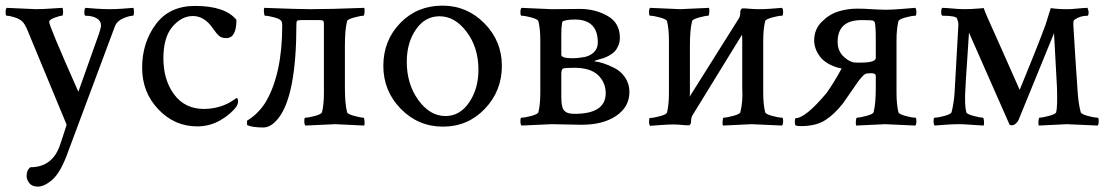

<svg xmlns="http://www.w3.org/2000/svg" viewBox="-23 -447 3984 688"><path d="M85.9 152.3Q167 152.3 193.4 68.4Q198.2 53.7 205.1 33.2Q211.9 12.7 215.8 0L76.2 -336.9Q66.4 -361.3 56.6 -370.1Q47.9 -378.9 29.8 -384.8Q11.7 -390.6 1 -390.6Q-2.9 -390.6 -2.9 -403.3Q-2.9 -415 1 -418.9Q101.6 -414.1 106.4 -414.1Q123 -414.1 137.2 -415Q151.4 -416 169.4 -417Q187.5 -418 201.2 -418.9Q203.1 -413.1 203.1 -404.3Q203.1 -390.6 199.2 -390.6Q191.4 -390.6 173.3 -383.8Q155.3 -377 153.3 -370.1V-368.2Q153.3 -353.5 257.8 -118.2L332 -327.1Q338.9 -347.7 338.9 -356.4Q338.9 -372.1 323.7 -381.3Q308.6 -390.6 283.2 -390.6Q279.3 -390.6 279.3 -403.3Q279.3 -415 283.2 -418.9Q295.9 -418 321.8 -416Q347.7 -414.1 370.1 -414.1Q391.6 -414.1 417 -416Q442.4 -418 455.1 -418.9Q457 -413.1 457 -404.3Q457 -390.6 453.1 -390.6Q440.4 -390.6 418.5 -381.3Q396.5 -372.1 388.7 -352.5L214.8 113.3Q191.4 173.8 163.6 197.8Q135.7 221.7 112.3 221.7Q91.8 221.7 82 209Q72.3 196.3 72.3 183.6Q72.3 162.1 85.9 152.3Z M675.8 -425.8Q783.2 -425.8 824.2 -376Q824.2 -310.5 788.1 -310.5Q771.5 -310.5 762.7 -317.9Q753.9 -325.2 740.2 -344.7Q710 -389.6 668 -389.6Q627.9 -389.6 595.2 -351.6Q562.5 -313.5 562.5 -238.3Q562.5 -160.2 601.1 -108.4Q639.6 -56.6 708 -56.6Q728.5 -56.6 747.1 -60.5Q765.6 -64.5 778.8 -69.8Q792 -75.2 801.3 -80.6Q810.5 -85.9 817.4 -90.8L824.2 -95.7Q830.1 -95.7 830.1 -83Q830.1 -75.2 824.2 -65.4Q804.7 -38.1 766.6 -16.1Q728.5 5.9 683.6 5.9Q602.5 5.9 544.4 -55.2Q486.3 -116.2 486.3 -204.1Q486.3 -293.9 535.2 -359.9Q584 -425.8 675.8 -425.8Z M1090.8 -414.1Q1160.2 -414.1 1282.2 -418.9Q1284.2 -414.1 1283.2 -402.3Q1282.2 -390.6 1279.3 -390.6Q1269.5 -390.6 1246.1 -384.3Q1222.7 -377.9 1220.7 -371.1Q1212.9 -340.8 1212.9 -284.2V-131.8Q1212.9 -75.2 1220.7 -44.9Q1222.7 -38.1 1246.1 -31.7Q1269.5 -25.4 1279.3 -25.4Q1282.2 -25.4 1283.2 -13.7Q1284.2 -2 1282.2 2.9Q1184.6 -2 1177.7 -2Q1171.9 -2 1071.3 2.9Q1067.4 -1 1067.4 -13.2Q1067.4 -25.4 1071.3 -25.4Q1083 -25.4 1106 -31.7Q1128.9 -38.1 1130.9 -44.9Q1137.7 -73.2 1137.7 -113.3V-361.3Q1137.7 -370.1 1134.8 -372.6Q1131.8 -375 1120.1 -375H1056.6Q1044.9 -375 1042 -372.6Q1039.1 -370.1 1039.1 -361.3Q1039.1 -105.5 974.6 -23.4Q948.2 9.8 920.9 9.8Q879.9 9.8 862.3 1V-14.6Q904.3 -40 930.7 -84Q988.3 -184.6 988.3 -355.5Q988.3 -366.2 985.4 -371.1Q981.4 -378.9 959.5 -384.8Q937.5 -390.6 926.8 -390.6Q923.8 -390.6 922.9 -402.3Q921.9 -414.1 923.8 -418.9Q1045.9 -414.1 1090.8 -414.1Z M1551.8 -388.7Q1500 -388.7 1467.3 -341.3Q1434.6 -293.9 1434.6 -225.6Q1434.6 -145.5 1476.1 -88.4Q1517.6 -31.2 1573.2 -31.2Q1625 -31.2 1658.2 -80.1Q1691.4 -128.9 1691.4 -197.3Q1691.4 -276.4 1649.4 -332.5Q1607.4 -388.7 1551.8 -388.7ZM1562.5 -426.8Q1650.4 -426.8 1712.9 -363.3Q1775.4 -299.8 1775.4 -210.9Q1775.4 -121.1 1714.4 -57.1Q1653.3 6.8 1564.5 6.8Q1475.6 6.8 1413.1 -57.1Q1350.6 -121.1 1350.6 -210.9Q1350.6 -301.8 1411.1 -364.3Q1471.7 -426.8 1562.5 -426.8Z M2035.2 -204.1Q2001 -204.1 1994.1 -201.2Q1988.3 -197.3 1988.3 -181.6V-99.6Q1988.3 -55.7 2002 -47.9Q2010.7 -39.1 2036.1 -39.1Q2147.5 -39.1 2147.5 -113.3Q2147.5 -151.4 2120.1 -177.7Q2092.8 -204.1 2035.2 -204.1ZM2037.1 -377Q2007.8 -377 1995.1 -371.1Q1992.2 -370.1 1991.2 -366.2Q1988.3 -349.6 1988.3 -320.3V-251Q1988.3 -238.3 2028.3 -238.3Q2044.9 -238.3 2061.5 -241.2Q2085.9 -243.2 2102.5 -257.3Q2119.1 -271.5 2119.1 -294.9Q2119.1 -377 2037.1 -377ZM1913.1 -113.3V-302.7Q1913.1 -342.8 1906.2 -371.1Q1904.3 -377.9 1881.3 -384.3Q1858.4 -390.6 1845.7 -390.6Q1841.8 -390.6 1841.8 -402.8Q1841.8 -415 1845.7 -418.9Q1948.2 -414.1 1953.1 -414.1Q1987.3 -414.1 2012.7 -414.6Q2038.1 -415 2055.7 -415Q2109.4 -415 2153.8 -390.1Q2198.2 -365.2 2198.2 -311.5Q2198.2 -295.9 2192.4 -282.7Q2186.5 -269.5 2178.7 -261.7Q2170.9 -253.9 2159.2 -247.6Q2147.5 -241.2 2139.6 -238.8Q2131.8 -236.3 2121.1 -233.4L2111.3 -230.5Q2106.4 -228.5 2106.4 -227.5Q2121.1 -225.6 2138.7 -220.2Q2156.2 -214.8 2179.2 -203.1Q2202.1 -191.4 2217.3 -168.9Q2232.4 -146.5 2232.4 -117.2Q2232.4 -63.5 2184.1 -31.2Q2135.7 1 2056.6 0L1953.1 -2Q1948.2 -2 1845.7 2.9Q1841.8 -1 1841.8 -13.2Q1841.8 -25.4 1845.7 -25.4Q1858.4 -25.4 1881.3 -31.7Q1904.3 -38.1 1906.2 -44.9Q1913.1 -73.2 1913.1 -113.3Z M2448.2 -100.6 2625 -381.8Q2629.9 -388.7 2629.9 -407.2Q2629.9 -411.1 2635.7 -417Q2650.4 -417 2658.2 -416Q2679.7 -414.1 2697.3 -414.1Q2719.7 -414.1 2742.2 -416Q2764.6 -418 2779.3 -418.9Q2783.2 -415 2783.2 -402.8Q2783.2 -390.6 2779.3 -390.6Q2766.6 -390.6 2743.7 -384.3Q2720.7 -377.9 2718.8 -371.1Q2711.9 -342.8 2711.9 -302.7V-113.3Q2711.9 -73.2 2718.8 -44.9Q2720.7 -38.1 2743.7 -31.7Q2766.6 -25.4 2779.3 -25.4Q2783.2 -25.4 2783.2 -13.2Q2783.2 -1 2779.3 2.9Q2679.7 -2 2670.9 -2Q2665 -2 2567.4 2.9Q2565.4 -2 2566.4 -13.7Q2567.4 -25.4 2570.3 -25.4Q2580.1 -25.4 2604 -31.7Q2627.9 -38.1 2629.9 -44.9Q2639.6 -83 2636.7 -131.8V-306.6Q2636.7 -316.4 2635.7 -322.3L2458 -33.2Q2453.1 -25.4 2453.1 -7.8Q2453.1 -3.9 2447.3 2Q2432.6 2 2424.8 1Q2403.3 -1 2392.6 -1Q2370.1 -1 2345.2 1Q2320.3 2.9 2306.6 3.9Q2302.7 0 2302.7 -12.2Q2302.7 -24.4 2306.6 -24.4Q2319.3 -24.4 2342.3 -30.8Q2365.2 -37.1 2367.2 -43.9Q2374 -72.3 2374 -112.3V-302.7Q2374 -342.8 2367.2 -371.1Q2365.2 -377.9 2342.3 -384.3Q2319.3 -390.6 2306.6 -390.6Q2302.7 -390.6 2302.7 -402.8Q2302.7 -415 2306.6 -418.9Q2406.2 -414.1 2414.1 -414.1Q2419.9 -414.1 2517.6 -418.9Q2519.5 -414.1 2518.6 -402.3Q2517.6 -390.6 2514.6 -390.6Q2504.9 -390.6 2481.9 -384.3Q2459 -377.9 2457 -371.1Q2449.2 -340.8 2449.2 -284.2V-116.2Q2449.2 -106.4 2448.2 -100.6Z M3064.5 -375Q2978.5 -375 2978.5 -296.9Q2978.5 -263.7 3001 -243.2Q3023.4 -222.7 3044.9 -222.7H3061.5Q3115.2 -222.7 3115.2 -239.3V-310.5Q3115.2 -353.5 3111.3 -368.2L3105.5 -373H3106.4Q3097.7 -375 3064.5 -375ZM3079.1 -182.6Q3066.4 -177.7 3038.1 -134.8Q3002.9 -84 2998 -77.1Q2966.8 -37.1 2933.6 -16.1Q2900.4 4.9 2846.7 4.9Q2834 4.9 2827.1 2Q2825.2 -2.9 2825.2 -10.7Q2825.2 -17.6 2827.1 -23.4Q2863.3 -23.4 2938.5 -113.3Q2963.9 -148.4 2993.2 -202.1Q2992.2 -201.2 2980.5 -204.1Q2934.6 -217.8 2914.6 -245.1Q2894.5 -272.5 2894.5 -302.7Q2894.5 -341.8 2921.9 -369.1Q2949.2 -396.5 2981.9 -406.2Q3014.6 -416 3047.9 -416Q3074.2 -416 3101.6 -414.1Q3130.9 -412.1 3152.3 -412.1Q3174.8 -412.1 3208.5 -415Q3242.2 -418 3256.8 -418.9Q3260.7 -415 3260.7 -402.8Q3260.7 -390.6 3256.8 -390.6Q3244.1 -390.6 3221.2 -384.3Q3198.2 -377.9 3196.3 -371.1Q3189.5 -342.8 3189.5 -302.7V-113.3Q3189.5 -73.2 3196.3 -44.9Q3198.2 -38.1 3221.2 -31.7Q3244.1 -25.4 3256.8 -25.4Q3260.7 -25.4 3260.7 -13.2Q3260.7 -1 3256.8 2.9Q3156.2 -2 3148.4 -2Q3142.6 -2 3044.9 2.9Q3043 -2 3043.9 -13.7Q3044.9 -25.4 3047.9 -25.4Q3057.6 -25.4 3081.5 -31.7Q3105.5 -38.1 3107.4 -44.9Q3115.2 -75.2 3115.2 -131.8V-174.8Q3115.2 -184.6 3099.6 -184.6Q3085 -184.6 3079.1 -182.6Z M3753.9 -328.1 3627 -17.6Q3625 -11.7 3617.7 -4.9Q3610.4 2 3602.5 2Q3598.6 2 3594.7 0L3449.2 -330.1Q3447.3 -294.9 3442.4 -226.1Q3437.5 -157.2 3436.5 -131.8Q3432.6 -70.3 3439.5 -44.9Q3441.4 -38.1 3465.3 -31.7Q3489.3 -25.4 3499 -25.4Q3502 -25.4 3502.9 -13.7Q3503.9 -2 3502 2.9Q3487.3 2 3470.7 1Q3454.1 0 3440.9 -1Q3427.7 -2 3411.1 -2Q3388.7 -2 3364.3 0Q3339.8 2 3326.2 2.9Q3322.3 -1 3322.3 -13.2Q3322.3 -25.4 3326.2 -25.4Q3338.9 -25.4 3361.8 -31.7Q3384.8 -38.1 3386.7 -44.9Q3394.5 -74.2 3397.5 -113.3L3411.1 -356.4Q3412.1 -365.2 3406.2 -380.9Q3402.3 -390.6 3354.5 -390.6Q3349.6 -390.6 3349.6 -405.3Q3349.6 -415 3353.5 -418.9Q3356.4 -418.9 3362.8 -418.5Q3369.1 -418 3372.1 -418Q3413.1 -414.1 3431.6 -414.1Q3458 -414.1 3490.2 -417Q3491.2 -417 3495.6 -417.5Q3500 -418 3502 -418Q3507.8 -399.4 3549.8 -307.6L3630.9 -125Q3691.4 -271.5 3723.6 -358.4L3742.2 -418Q3765.6 -414.1 3802.7 -414.1Q3815.4 -414.1 3834 -416Q3852.5 -418 3857.4 -418Q3859.4 -418 3865.2 -418.5Q3871.1 -418.9 3874 -418.9Q3877.9 -407.2 3877.9 -405.3Q3877.9 -390.6 3874 -390.6Q3846.7 -390.6 3827.1 -376Q3822.3 -374 3823.2 -356.4L3830.1 -244.1Q3832 -213.9 3835 -170.9Q3837.9 -127.9 3838.9 -113.3Q3841.8 -74.2 3849.6 -44.9Q3851.6 -38.1 3874.5 -31.7Q3897.5 -25.4 3910.2 -25.4Q3914.1 -25.4 3914.1 -13.2Q3914.1 -1 3910.2 2.9Q3810.5 -2 3799.8 -2Q3796.9 -2 3699.2 2.9Q3697.3 -2 3698.2 -13.7Q3699.2 -25.4 3702.1 -25.4Q3711.9 -25.4 3735.8 -31.7Q3759.8 -38.1 3761.7 -44.9Q3766.6 -64.5 3764.6 -131.8Z"/></svg>

Font: Crimson Text
Style: Regular
Weight: 400
Version: Version 0.13